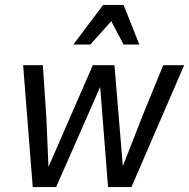

<svg xmlns="http://www.w3.org/2000/svg" viewBox="-20 -760 768 780"><path d="M728 -495 514 0H419L387 -407L208 0H113L74 -495H154L168 -288L177 -82L357 -495H445L479 -85L558 -287L643 -495ZM482 -579 432 -674 347 -579H278L399 -740H482L546 -579Z"/></svg>

Font: Inria Sans
Style: Italic
Weight: 400
Italic angle: -10°
Designer: Black Foundry Team
Foundry: Black Foundry
Version: Version 1.2; ttfautohint (v1.8.3)